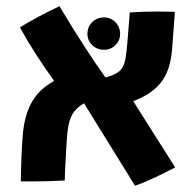

<svg xmlns="http://www.w3.org/2000/svg" viewBox="-20 -578 623 617"><path d="M250 -246Q225 -232 213 -211.5Q201 -191 197 -155Q195 -138 192.5 -93.5Q190 -49 189 -26L188 2Q136 5 82 5H47Q48 -81 53 -142Q58 -206 81.5 -248.5Q105 -291 154 -318Q89 -408 44 -490Q99 -524 171 -558Q257 -415 319 -329Q351 -337 365.5 -351Q380 -365 384 -394Q389 -426 397 -538Q442 -541 485 -541L542 -540L533 -420Q528 -353 498 -314Q468 -275 408 -253L543 -40Q467 0 414 19ZM261 -469Q261 -492 276.5 -507Q292 -522 314 -522Q336 -522 351 -506.5Q366 -491 366 -469Q366 -448 351 -433Q336 -418 314 -418Q292 -418 276.5 -433Q261 -448 261 -469Z"/></svg>

Font: Secular One
Style: Regular
Weight: 400
Designer: Michal Sahar
Foundry: Hagilda
Version: Version 1.000